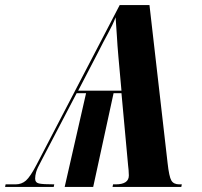

<svg xmlns="http://www.w3.org/2000/svg" viewBox="-70 -734 793 754"><path d="M-50 0 -48 -10H-9Q15 -10 32 -25Q49 -40 74 -88L400 -714H517L588 -95Q594 -40 603 -25Q612 -10 634 -10H644L642 0H372L374 -10H384Q436 -10 436 -45Q436 -57 435 -66Q434 -75 433 -85L407 -368H376L296 0H184L268 -368H231L92 -102Q76 -73 72 -58.5Q68 -44 68 -33Q68 -17 83 -13.5Q98 -10 143 -10L141 0ZM237 -378H407L395 -511Q391 -556 389 -593Q387 -630 384 -666Q373 -637 354.5 -603.5Q336 -570 314 -526Z"/></svg>

Font: Noto Serif Display ExtraCondensed ExtraBold
Style: Italic
Weight: 800
Width: 2
Italic angle: -12°
Designer: Monotype Design Team
Foundry: Monotype Imaging Inc.
Version: Version 2.009